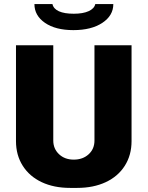

<svg xmlns="http://www.w3.org/2000/svg" viewBox="-20 -907 720 937"><path d="M240 -686V-221Q240 -181 268 -154.5Q296 -128 340 -128Q384 -128 412.5 -154Q441 -180 441 -221V-686H622V-218Q622 -150 589 -98Q556 -46 496 -18Q436 10 357 10H322Q243 10 183.5 -18Q124 -46 91 -98Q58 -150 58 -218V-686ZM148 -887H236Q241 -864 267.5 -852Q294 -840 340 -840Q385 -840 412.5 -852.5Q440 -865 445 -887H533Q533 -831 479.5 -795.5Q426 -760 338 -760Q251 -760 199.5 -795.5Q148 -831 148 -887Z"/></svg>

Font: Chivo ExtraBold
Style: Regular
Weight: 800
Designer: Hector Gatti
Foundry: Omnibus-Type
Version: Version 1.007